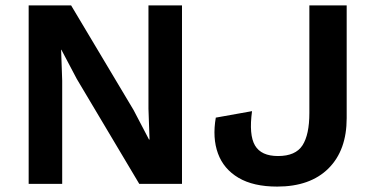

<svg xmlns="http://www.w3.org/2000/svg" viewBox="-20 -680 1378 710"><path d="M653 -660V0H495L264 -388L207 -496H206L210 -382V0H86V-660H243L474 -273L531 -164H533L529 -278V-660ZM1262 -660V-243Q1262 -124 1194.5 -57Q1127 10 1005 10Q917 10 862 -22.5Q807 -55 786 -112.5Q765 -170 778 -245L912 -269Q900 -181 923 -142Q946 -103 1008 -103Q1073 -103 1098.5 -142.5Q1124 -182 1124 -262V-660Z"/></svg>

Font: Work Sans SemiBold
Style: Regular
Weight: 600
Designer: Wei Huang
Foundry: Wei Huang
Version: Version 2.010; ttfautohint (v1.8.3)